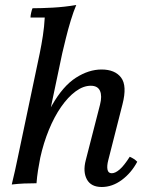

<svg xmlns="http://www.w3.org/2000/svg" viewBox="-20 -733 591 768"><path d="M27 5Q34 -24 40 -50.5Q46 -77 51 -102L139 -520Q146 -554 151.5 -590Q157 -626 159 -663H102Q102 -670 104.5 -681.5Q107 -693 110 -700Q145 -700 191.5 -702.5Q238 -705 285 -713Q274 -687 263 -651Q252 -615 243.5 -580Q235 -545 229 -520L141 -102Q136 -77 132 -51.5Q128 -26 126 0Q100 0 76.5 1Q53 2 27 5ZM387 15Q344 15 327.5 -15.5Q311 -46 323 -92L380 -314Q389 -349 380 -369.5Q371 -390 343 -390Q313 -390 282.5 -367.5Q252 -345 224.5 -305.5Q197 -266 175.5 -213.5Q154 -161 141 -102H115Q144 -235 188 -312Q232 -389 283.5 -422Q335 -455 386 -455Q440 -455 464.5 -422.5Q489 -390 470 -316L413 -92Q407 -69 410 -54.5Q413 -40 427 -40Q441 -40 458.5 -55Q476 -70 499 -106Q508 -102 515 -97.5Q522 -93 529 -86Q505 -41 467 -13Q429 15 387 15Z"/></svg>

Font: Poltawski Nowy
Style: Italic
Weight: 400
Italic angle: -12°
Designer: Adam Pótawski, Mateusz Machalski, Borys Kosmynka, Ania Wieluska
Foundry: Capitalics.wtf
Version: Version 1.001;gftools[0.9.25]